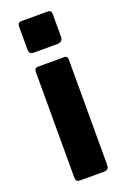

<svg xmlns="http://www.w3.org/2000/svg" viewBox="-145 -791 554 839"><g transform="rotate(-20 132.5 -371.0)"><path d="M209 -24Q209 -11 203 -5.5Q197 0 182 0H77Q64 0 59.5 -5Q55 -10 55 -21V-511Q55 -530 71 -530H194Q209 -530 209 -513ZM211 -619Q211 -594 184 -594H76Q63 -594 58.5 -600Q54 -606 54 -617V-722Q54 -742 71 -742H195Q211 -742 211 -723Z"/></g></svg>

Font: Libre Franklin
Style: Bold
Weight: 700
Designer: Pablo Impallari, Rodrigo Fuenzalida, Nhung Nguyen
Foundry: Impallari Type
Version: Version 3.000